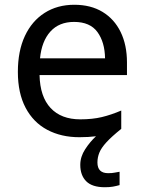

<svg xmlns="http://www.w3.org/2000/svg" viewBox="-20 -566 604 806"><path d="M389 116Q389 161 434 161Q451 161 462.5 158.5Q474 156 482 155V211Q468 215 454 217.5Q440 220 420 220Q367 220 342 195Q317 170 317 126Q317 92 337.5 60.5Q358 29 383 6Q352 10 313 10Q237 10 178.5 -21Q120 -52 87.5 -113.5Q55 -175 55 -264Q55 -352 84.5 -415Q114 -478 167.5 -512Q221 -546 292 -546Q361 -546 410.5 -516Q460 -486 486.5 -431.5Q513 -377 513 -304V-251H146Q148 -160 192.5 -112.5Q237 -65 317 -65Q368 -65 407.5 -74.5Q447 -84 489 -102V-25Q449 7 427 31Q405 55 397 75Q389 95 389 116ZM291 -474Q228 -474 191.5 -433.5Q155 -393 148 -321H421Q420 -389 389 -431.5Q358 -474 291 -474Z"/></svg>

Font: Noto Music
Style: Regular
Weight: 400
Designer: Monotype Design Team, Benjamin Yang
Foundry: Monotype Imaging Inc.
Version: Version 2.002; ttfautohint (v1.8.4.7-5d5b)